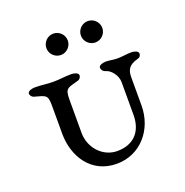

<svg xmlns="http://www.w3.org/2000/svg" viewBox="-122 -770 863 894"><g transform="rotate(-20 310.0 -323.5)"><path d="M236 -659C207 -659 183 -635 183 -606C183 -577 207 -553 236 -553C265 -553 289 -577 289 -606C289 -635 265 -659 236 -659ZM407 -659C378 -659 354 -635 354 -606C354 -577 378 -553 407 -553C436 -553 460 -577 460 -606C460 -635 436 -659 407 -659ZM116 -344V-207C116 -93.4 182 12 308 12C426 12 508 -85 508 -204V-342C508 -377.8 517 -401 565 -414C578 -417 582 -426 582 -435C582 -447 562 -453 547 -453C527 -453 499 -448 479 -448C458 -448 439 -453 421 -453C406 -453 386 -447 386 -435C386 -426 393 -415 407 -411C430 -405 458 -372.7 458 -338V-175C458 -96 414 -43 330 -43C258 -43 202 -106.2 202 -179V-344C202 -401 213 -398 270 -414C279 -417 285 -426 285 -435C285 -447 265 -453 250 -453C216 -453 195 -448 160 -448C124 -448 108 -453 69 -453C54 -453 34 -447 34 -435C34 -426 41 -417 50 -414C107 -398 116 -401 116 -344Z"/></g></svg>

Font: EB Garamond SC 08
Style: Regular
Weight: 400
Version: Version 0.016